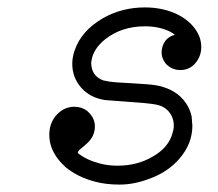

<svg xmlns="http://www.w3.org/2000/svg" viewBox="-20 -481 587 518"><path d="M175 -309Q175 -326 181 -344Q199 -398 258 -432Q309 -461 371 -461Q421 -461 461 -441Q503 -419 518 -382Q523 -368 523 -354Q523 -331 509 -313Q493 -292 466 -292Q448 -292 434 -303Q425 -310 420.5 -320Q416 -330 416 -339Q416 -348 418 -354Q424 -376 445 -385Q448 -386 452 -387Q446 -392 438 -396Q409 -410 371 -410Q309 -410 265 -376Q232 -350 227 -318Q226 -314 226 -309L227 -301Q229 -288 237 -278.5Q245 -269 259 -264Q276 -260 292 -259L372 -254Q404 -252 421 -246Q466 -232 487 -194Q494 -181 497 -167L499 -142Q499 -94 465 -54Q432 -15 378 3Q340 17 302.5 17Q265 17 236 9Q190 -3 157 -30Q156 -31 155 -32Q154 -33 154 -33Q128 -57 118 -86Q113 -101 113 -117Q113 -147 130 -168Q151 -193 181 -193Q200 -193 215 -182L223 -174Q236 -159 236 -140Q236 -119 223 -103Q217 -95 202 -83Q194 -77 192 -74L190 -70Q190 -69 190 -68Q214 -49 249 -40Q271 -34 297 -34Q350 -34 391 -58Q436 -83 446 -124Q451 -140 447.5 -155.5Q444 -171 433.5 -182Q423 -193 408.5 -197Q394 -201 369 -203Q275 -210 264 -211Q223 -217 199 -244.5Q175 -272 175 -309Z"/></svg>

Font: TT2020Base
Style: Italic
Weight: 400
Italic angle: -15°
Version: Version 0.2.000